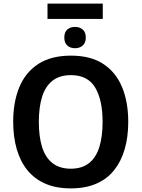

<svg xmlns="http://www.w3.org/2000/svg" viewBox="-20 -1033 784 1063"><path d="M243 -928V-1013H549V-928ZM396 -884Q421 -884 438 -869.5Q455 -855 455 -825Q455 -796 438 -781Q421 -766 396 -766Q369 -766 352.5 -781Q336 -796 336 -825Q336 -855 352.5 -869.5Q369 -884 396 -884ZM690 -358Q690 -275 670.5 -207.5Q651 -140 612 -91Q573 -42 513 -16Q453 10 372 10Q290 10 230 -16.5Q170 -43 131 -91.5Q92 -140 72.5 -208Q53 -276 53 -359Q53 -469 87.5 -551.5Q122 -634 193 -679.5Q264 -725 373 -725Q481 -725 551 -679.5Q621 -634 655.5 -551.5Q690 -469 690 -358ZM195 -358Q195 -277 213 -219Q231 -161 270.5 -130Q310 -99 372 -99Q434 -99 473 -130Q512 -161 530 -219Q548 -277 548 -358Q548 -479 507 -548Q466 -617 373 -617Q310 -617 270.5 -586Q231 -555 213 -497Q195 -439 195 -358Z"/></svg>

Font: Noto Sans Display SemiBold
Style: Regular
Weight: 600
Designer: Monotype Design Team
Foundry: Monotype Imaging Inc.
Version: Version 2.003